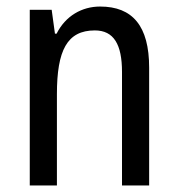

<svg xmlns="http://www.w3.org/2000/svg" viewBox="-20 -567 545 587"><path d="M286 -547C230 -547 180 -518 153 -464H148L138 -537H71V0H154V-279C154 -413 185 -474 270 -474C328 -474 353 -431 353 -347V0H436V-360C436 -488 385 -547 286 -547Z"/></svg>

Font: Noto Sans Kannada Condensed
Style: Regular
Weight: 400
Width: 3
Designer: Jelle Bosma - Monotype Design Team
Foundry: Monotype Imaging Inc.
Version: Version 2.005